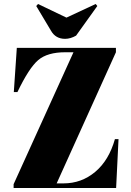

<svg xmlns="http://www.w3.org/2000/svg" viewBox="-20 -939 652 959"><path d="M559 -700V-678L263 -23H297Q387 -23 455.5 -80.5Q524 -138 554 -244H572L560 0H48V-19L347 -678H306Q217 -678 171 -639Q125 -600 67 -479H49L64 -700ZM466 -909 360 -761Q332 -745 305 -745Q258 -745 235 -785L161 -909L170 -919L312 -851L458 -919Z"/></svg>

Font: SVN-Abril Fatface
Style: Regular
Weight: 400
Designer: Veronika Burian, Jos? Scaglione
Foundry: TypeTogether
Version: Version 1.001